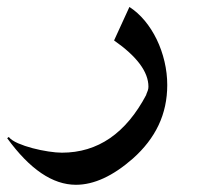

<svg xmlns="http://www.w3.org/2000/svg" viewBox="-118 -340 590 543"><path d="M355 -99.6Q355 -38.1 330.6 13.7Q306.2 65.4 257.8 108.4Q173.3 182.6 96.7 182.6Q-2 182.6 -97.7 50.8L-93.3 47.4Q-85.4 57.1 -66.9 65.2Q-48.3 73.2 -25.9 79.1Q-3.4 85 19 88.4Q41.5 91.8 57.1 91.8Q209.5 91.8 295.9 -72.3H295.4Q298.3 -78.6 300 -84Q301.8 -89.4 301.8 -94.7Q301.8 -157.7 204.6 -225.6L248 -320.3Q271.5 -305.2 291.3 -281.5Q311 -257.8 325.2 -228.5Q339.4 -199.2 347.2 -166Q355 -132.8 355 -99.6Z"/></svg>

Font: XB Khoramshahr
Style: Regular
Weight: 400
Designer: Behnam
Foundry: Irmug
Version: Version 8.005 2009